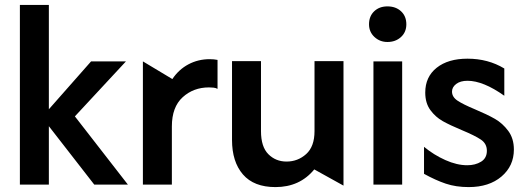

<svg xmlns="http://www.w3.org/2000/svg" viewBox="-20 -752 2144 782"><path d="M179 -732H61V0H179V-238L364 0H501L285 -278L493 -502H351L179 -307Z M834 -511Q787 -511 747.5 -490Q708 -469 682 -430L562 -502V0H680V-237Q680 -316 724 -356Q768 -396 831 -396Q841 -396 850 -395Q859 -394 866 -390V-508Q851 -511 834 -511Z M1102 10Q1201 10 1260 -62L1379 4V-503H1261V-218Q1261 -155 1227 -124.5Q1193 -94 1147 -94Q1103 -94 1073 -124Q1043 -154 1043 -218V-503H925V-182Q925 -93 969.5 -41.5Q1014 10 1102 10Z M1618 -502H1501V0H1618ZM1483 -653Q1483 -622 1505 -601.5Q1527 -581 1558 -581Q1591 -581 1613 -601Q1635 -621 1635 -653Q1635 -686 1613.5 -706Q1592 -726 1558 -726Q1525 -726 1504 -706Q1483 -686 1483 -653Z M1883 -79Q1841 -79 1794 -100Q1747 -121 1707 -154V-44Q1754 -18 1795.5 -4Q1837 10 1889 10Q1972 10 2022.5 -33Q2073 -76 2073 -143Q2073 -188 2050 -219Q2027 -250 1995.5 -268Q1964 -286 1914 -307Q1866 -327 1843.5 -342Q1821 -357 1821 -379Q1821 -397 1838 -410Q1855 -423 1884 -423Q1948 -423 2034 -362V-473Q1968 -513 1884 -513Q1805 -513 1758.5 -476Q1712 -439 1712 -375Q1712 -332 1733 -303.5Q1754 -275 1783.5 -258.5Q1813 -242 1861 -222Q1914 -200 1938.5 -183.5Q1963 -167 1963 -138Q1963 -108 1939.5 -93.5Q1916 -79 1883 -79Z"/></svg>

Font: Geom Medium
Style: Bold
Weight: 500
Version: Version 1.102